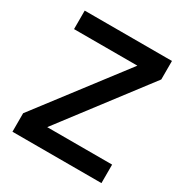

<svg xmlns="http://www.w3.org/2000/svg" viewBox="-163 -827 911 953"><g transform="rotate(30 292.5 -350.0)"><path d="M50 -700H550V-594L178 -106H550V0H40V-106L413 -594H50Z"/></g></svg>

Font: PT Root UI Web Bold
Style: Regular
Weight: 700
Designer: Vitaly Kuzmin
Foundry: ParaType Ltd.
Version: Version 1.000W